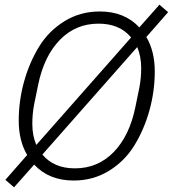

<svg xmlns="http://www.w3.org/2000/svg" viewBox="-20 -759 738 820"><path d="M295 12Q189 12 126 -56L40 41L3 9L96 -97Q60 -158 60 -244Q60 -328 82.5 -409.5Q105 -491 146.5 -559Q188 -627 255.5 -668.5Q323 -710 406 -710Q512 -710 575 -642L661 -739L698 -707L605 -601Q641 -540 641 -454Q641 -370 618.5 -288.5Q596 -207 554.5 -139Q513 -71 445.5 -29.5Q378 12 295 12ZM126 -314Q118 -273 118 -230Q118 -180 135 -140L540 -599Q491 -658 401 -658Q303 -658 235.5 -588.5Q168 -519 143 -397ZM575 -384Q583 -425 583 -468Q583 -518 566 -558L161 -99Q210 -40 300 -40Q398 -40 465.5 -109.5Q533 -179 558 -301Z"/></svg>

Font: IBM Plex Sans Light
Style: Italic
Weight: 300
Italic angle: -11.31°
Designer: Mike Abbink, Paul van der Laan, Pieter van Rosmalen
Foundry: Bold Monday
Version: Version 3.0